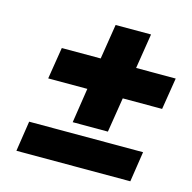

<svg xmlns="http://www.w3.org/2000/svg" viewBox="-93 -713 801 801"><g transform="rotate(15 307.0 -313.0)"><path d="M46 -6H538L558 -137H66ZM310 -620 286 -469H118L96 -332H265L242 -182H394L418 -332H588L610 -469H439L463 -620Z"/></g></svg>

Font: Jost* 700 Bold Italic
Style: Bold Italic
Weight: 700
Italic angle: -10°
Version: Version 3.200; ttfautohint (v0.97) -l 8 -r 50 -G 200 -x 14 -